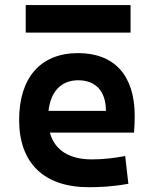

<svg xmlns="http://www.w3.org/2000/svg" viewBox="-20 -740 626 769"><path d="M335.4 9.8C376.5 9.8 429.7 7.8 494.1 -3.9L481.4 -115.2C436 -106.4 392.6 -101.6 347.2 -101.6C257.3 -101.6 198.7 -138.7 179.7 -209H516.6C518.6 -230 519.5 -251.5 519.5 -275.9C519.5 -439.5 437 -527.3 292.5 -527.3C142.6 -527.3 56.6 -428.7 56.6 -259.8C56.6 -85.9 157.2 9.8 335.4 9.8ZM83 -609.4H502.9V-719.7H83ZM174.3 -295.9C183.1 -374.5 225.6 -418.5 293.5 -418.5C362.8 -418.5 404.3 -375 404.3 -295.9Z"/></svg>

Font: Cascadia Code NF SemiBold
Style: Regular
Weight: 600
Monospace: yes
Designer: Aaron Bell
Foundry: Saja Typeworks
Version: Version 2404.023